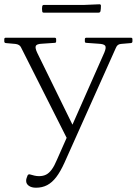

<svg xmlns="http://www.w3.org/2000/svg" viewBox="-55 -664 638 896"><path d="M113 212Q92 212 79.5 203Q67 194 67 180Q67 172 69.5 166Q72 160 74 154Q78 148 85 150Q95 153 105.5 155.5Q116 158 127 158Q146 158 160 151Q174 144 186.5 127Q199 110 211 81L432 -419Q442 -443 435.5 -451Q429 -459 404 -460L348 -464Q341 -464 341 -471V-481Q341 -488 348 -488H556Q563 -488 563 -481V-471Q563 -464 556 -463L509 -459Q500 -458 494.5 -453.5Q489 -449 485 -439L246 95Q227 137 207.5 162.5Q188 188 165 200Q142 212 113 212ZM43 -443Q40 -450 33 -454Q26 -458 17 -459L-28 -463Q-35 -464 -35 -471V-481Q-35 -488 -28 -488H200Q207 -488 207 -481V-471Q207 -464 200 -464L141 -460Q116 -459 112 -449.5Q108 -440 119 -417L295 -58L266 -1ZM142 -634Q143 -641 150 -641H337L409 -644Q416 -644 416 -637Q416 -630 415.5 -624Q415 -618 414 -612Q412 -605 405 -605H149Q142 -605 142 -612Q141 -617 141 -623Q141 -629 142 -634Z"/></svg>

Font: Hahmlet ExtraLight
Style: Regular
Weight: 250
Designer: Minjoo Ham & Mark Frömberg
Foundry: hypertype
Version: Version 1.002